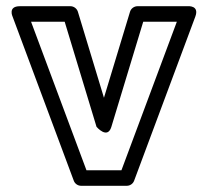

<svg xmlns="http://www.w3.org/2000/svg" viewBox="-20 -573 674 618"><path d="M338.5 -164.8 441 -503H549.2L370.9 -25H258.3L80 -503H188.2L290.7 -164.8C290.7 -164.8 325.9 -123.2 338.5 -164.8ZM314.6 -258.3 230.7 -535.2C227.7 -545.1 217.9 -553 206.8 -553H44C4.4 -553 20.6 -519.3 20.6 -519.3L217.5 8.7C221 18.3 230.5 25 240.9 25H388.3C398.5 25 408.1 18.5 411.7 8.7L608.6 -519.3C622.5 -556.3 585.2 -553 585.2 -553H422.4C412.1 -553 401.7 -545.9 398.5 -535.2Z"/></svg>

Font: Asimov
Style: WidOu
Weight: 500
Designer: Google
Version: Version 2.000980; 2014